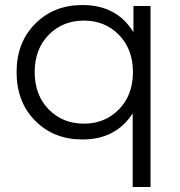

<svg xmlns="http://www.w3.org/2000/svg" viewBox="-20 -550 718 764"><path d="M308 5Q194 5 120 -69.5Q46 -144 46 -263Q46 -381 120 -455.5Q194 -530 308 -530Q445 -530 511 -422V-526H579V194H508V-99Q441 5 308 5ZM314 -58Q398 -58 453.5 -115Q509 -172 509 -263Q509 -354 453.5 -411Q398 -468 314 -468Q229 -468 173.5 -411Q118 -354 118 -263Q118 -172 173.5 -115Q229 -58 314 -58Z"/></svg>

Font: Belfius21
Style: Regular
Weight: 400
Designer: Montserrat's base design by Julieta Ulanovsky, modified by Coast SPRL for Belfius Bank NV.
Foundry: Montserrat's base design by Julieta Ulanovsky, modified by Coast SPRL for Belfius Bank NV.
Version: Version 2.000;FEAKit 1.0